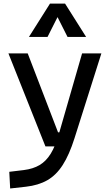

<svg xmlns="http://www.w3.org/2000/svg" viewBox="-20 -815 626 1069"><path d="M36.6 234.4 31.7 141.6 112.8 131.8Q164.1 125.5 200.4 104Q236.8 82.5 262.7 40.3Q288.6 -2 308.1 -70.3L437 -517.6H544.4L395 -45.9Q365.7 46.9 329.3 103.5Q293 160.2 243.4 188.5Q193.8 216.8 124.5 224.6ZM232.9 0 26.9 -517.6H134.3L303.2 -78.1H318.8V0ZM141.1 -609.4 258.3 -794.9H342.3L459.5 -609.4H356L295.4 -729.5H305.2L244.6 -609.4Z"/></svg>

Font: Cascadia Code
Style: Regular
Weight: 400
Designer: Aaron Bell
Foundry: Saja Typeworks
Version: Version 2404.023